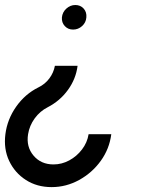

<svg xmlns="http://www.w3.org/2000/svg" viewBox="-55 -533 588 766"><path d="M236.5 -415Q216.5 -415 203.5 -429Q190.5 -443 192 -463.5Q194 -484.5 209.8 -498.8Q225.5 -513 245.5 -513Q266 -513 278.8 -498.8Q291.5 -484.5 289.5 -463.5Q288 -443 272.5 -429Q257 -415 236.5 -415ZM151 213.5Q92.5 213.5 48.2 185Q4 156.5 -18.5 108.8Q-41 61 -33.5 2.5Q-26 -57 9.5 -107.5Q45 -158 98.5 -184.5Q124.5 -197 141.8 -220Q159 -243 164 -270.5H254.5Q248 -218.5 216.2 -174.5Q184.5 -130.5 135 -105Q104.5 -89.5 83.5 -60.8Q62.5 -32 57 2.5Q49 52.5 78.8 87.8Q108.5 123 158.5 123Q191.5 123 221.5 106.8Q251.5 90.5 272.2 63.2Q293 36 298.5 2.5H389Q381.5 61 347 108.8Q312.5 156.5 260.8 185Q209 213.5 151 213.5Z"/></svg>

Font: Urbanist Medium
Style: Italic
Weight: 500
Italic angle: -8°
Designer: Corey Hu
Foundry: Corey Hu
Version: Version 1.330; ttfautohint (v1.8.4.7-5d5b)